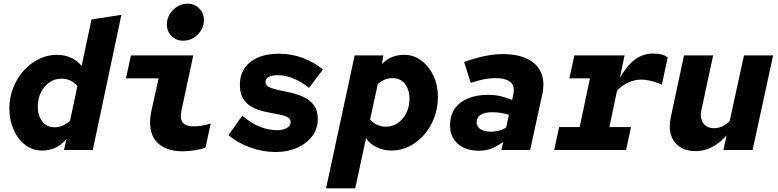

<svg xmlns="http://www.w3.org/2000/svg" viewBox="-20 -818 4240 1047"><path d="M209 3Q158 3 117.5 -28Q77 -59 54 -111Q31 -163 31 -226Q31 -285 51.5 -338Q72 -391 108 -431.5Q144 -472 191 -495.5Q238 -519 291 -519Q332 -519 367.5 -503Q403 -487 425 -458L479 -712L642 -737L486 0H329L342 -59Q311 -24 278 -10.5Q245 3 209 3ZM186 -236Q186 -189 210 -156.5Q234 -124 279 -124Q301 -124 322.5 -133.5Q344 -143 362 -159L402 -349Q386 -369 363.5 -379Q341 -389 315 -389Q278 -389 249 -368.5Q220 -348 203 -313.5Q186 -279 186 -236Z M979 -596Q941 -596 915.5 -621.5Q890 -647 890 -684Q890 -715 905.5 -740.5Q921 -766 947 -782Q973 -798 1002 -798Q1040 -798 1066 -772.5Q1092 -747 1092 -709Q1092 -678 1076.5 -652.5Q1061 -627 1035.5 -611.5Q1010 -596 979 -596ZM977 7Q875 7 828.5 -51Q782 -109 807 -220L845 -391H667L694 -516H1034L970 -218Q960 -169 977 -149Q994 -129 1034 -129Q1057 -129 1080 -132.5Q1103 -136 1129 -145L1101 -14Q1082 -5 1046 1Q1010 7 977 7Z M1483 11Q1412 11 1342.5 -14.5Q1273 -40 1226 -81L1301 -187Q1352 -144 1399 -126Q1446 -108 1490 -108Q1523 -108 1544 -120Q1565 -132 1565 -151Q1565 -171 1545 -180.5Q1525 -190 1493.5 -195.5Q1462 -201 1426.5 -208.5Q1391 -216 1359.5 -231.5Q1328 -247 1308 -276.5Q1288 -306 1288 -356Q1288 -433 1344 -479Q1400 -525 1502 -525Q1570 -525 1631.5 -502Q1693 -479 1741 -439L1665 -339Q1623 -372 1580 -390Q1537 -408 1496 -408Q1462 -408 1445 -398.5Q1428 -389 1428 -371Q1428 -352 1448.5 -342.5Q1469 -333 1501.5 -326.5Q1534 -320 1570.5 -311.5Q1607 -303 1639.5 -287Q1672 -271 1692.5 -243Q1713 -215 1713 -169Q1713 -116 1682.5 -75.5Q1652 -35 1600 -12Q1548 11 1483 11Z M1758 209 1914 -516H2071L2062 -468Q2090 -497 2120.5 -508Q2151 -519 2184 -519Q2236 -519 2277.5 -488Q2319 -457 2343.5 -405.5Q2368 -354 2368 -290Q2368 -231 2348.5 -178Q2329 -125 2294 -84.5Q2259 -44 2213 -20.5Q2167 3 2114 3Q2072 3 2034.5 -15Q1997 -33 1976 -64L1917 209ZM2084 -127Q2121 -127 2150 -147.5Q2179 -168 2196 -202.5Q2213 -237 2213 -280Q2213 -327 2189 -359.5Q2165 -392 2120 -392Q2076 -392 2040 -359L1998 -166Q2015 -147 2037 -137Q2059 -127 2084 -127Z M2593 4Q2520 4 2477 -33.5Q2434 -71 2434 -135Q2434 -187 2459 -224Q2484 -261 2531 -281Q2578 -301 2643 -301Q2676 -301 2709.5 -293.5Q2743 -286 2773 -273L2779 -302Q2789 -348 2764 -370Q2739 -392 2678 -392Q2652 -392 2620.5 -386Q2589 -380 2547 -366L2511 -480Q2572 -502 2623.5 -512.5Q2675 -523 2721 -523Q2803 -523 2856.5 -496.5Q2910 -470 2931 -421Q2952 -372 2937 -303L2871 0H2714L2724 -44Q2687 -18 2657 -7Q2627 4 2593 4ZM2579 -150Q2579 -128 2599.5 -114Q2620 -100 2657 -100Q2680 -100 2700.5 -105.5Q2721 -111 2740 -122L2755 -192Q2736 -198 2713 -202Q2690 -206 2664 -206Q2623 -206 2601 -192Q2579 -178 2579 -150Z M3002 0 3029 -125H3141L3197 -391H3085L3112 -516H3386L3360 -393Q3401 -464 3444.5 -495Q3488 -526 3541 -526Q3570 -526 3588 -521Q3606 -516 3621 -505L3589 -355Q3579 -362 3559 -368.5Q3539 -375 3517 -379.5Q3495 -384 3478 -384Q3443 -384 3408.5 -369Q3374 -354 3345 -324L3303 -125H3421L3394 0Z M3773 6Q3721 6 3686.5 -17.5Q3652 -41 3639 -82.5Q3626 -124 3638 -179L3710 -516H3869L3805 -219Q3795 -175 3814.5 -147Q3834 -119 3874 -119Q3920 -119 3959 -158L4037 -516H4196L4084 0H3925L3942 -80Q3906 -38 3863 -16Q3820 6 3773 6Z"/></svg>

Font: Red Hat Mono
Style: Italic
Weight: 300
Italic angle: -12°
Monospace: yes
Designer: Pentagram, MCKL
Foundry: Pentagram, MCKL
Version: Version 1.023